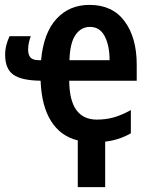

<svg xmlns="http://www.w3.org/2000/svg" viewBox="-20 -572 615 785"><path d="M298 2Q228 -15 189 -76.5Q150 -138 146 -242Q67 -243 34 -267Q1 -291 1 -348Q1 -368 6 -387.5Q11 -407 19 -424H106Q95 -396 95 -369Q95 -347 105 -336.5Q115 -326 138 -326H148Q158 -437 210.5 -494.5Q263 -552 346 -552Q440 -552 489.5 -485Q539 -418 539 -308V-242H263Q264 -83 376 -83Q414 -83 446.5 -92.5Q479 -102 515 -122V-27Q466 1 410 7V193H298ZM348 -462Q311 -462 288.5 -429Q266 -396 264 -326H428Q428 -386 408 -424Q388 -462 348 -462Z"/></svg>

Font: Noto Sans Disp Cond SemBd
Style: Regular
Weight: 600
Width: 3
Designer: Monotype Design Team
Foundry: Monotype Imaging Inc.
Version: Version 2.000;GOOG;noto-source:20170915:90ef993387c0; ttfaut